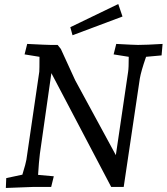

<svg xmlns="http://www.w3.org/2000/svg" viewBox="-20 -928 827 953"><path d="M11 -44 91 -61Q109 -120 111 -135L175 -572Q176 -583 176 -646L102 -658L115 -710Q213 -705 231 -705H266L282 -685L353 -530L555 -158L616 -572Q619 -590 619 -646L544 -658L557 -710Q647 -705 665 -705Q705 -705 787 -710L782 -653L705 -646Q680 -574 674 -538L594 0H532L235 -565L178 -165Q173 -126 169 -60L247 -53L234 0H141Q122 0 9 5ZM329 -793 567 -908 588 -846 340 -753Z"/></svg>

Font: Andada Pro
Style: Italic
Weight: 400
Italic angle: -7°
Designer: Carolina Giovagnoli
Foundry: Huerta Tipografica
Version: Version 3.005; ttfautohint (v1.8.4)